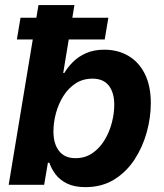

<svg xmlns="http://www.w3.org/2000/svg" viewBox="-20 -748 663 777"><path d="M325.7 9.3Q281.2 9.3 251.7 -5.1Q222.2 -19.5 205.1 -42.2Q188 -64.9 179.7 -89.4H173.8L158.7 0H15.1L135.7 -727.5H281.2L235.8 -452.6H240.2Q254.4 -476.6 276.4 -498.3Q298.3 -520 329.6 -533.4Q360.8 -546.9 401.9 -546.9Q457 -546.9 499.5 -522Q542 -497.1 566.2 -448.7Q590.3 -400.4 590.3 -330.6Q590.3 -272 573.7 -212.2Q557.1 -152.3 524.2 -102.1Q491.2 -51.8 441.7 -21.2Q392.1 9.3 325.7 9.3ZM285.2 -107.9Q325.2 -107.9 354.7 -128.7Q384.3 -149.4 403.8 -182.1Q423.3 -214.8 432.9 -252.4Q442.4 -290 442.4 -324.2Q442.4 -373 420.4 -401.4Q398.4 -429.7 354.5 -429.7Q315.4 -429.7 285.9 -410.4Q256.3 -391.1 236.6 -359.6Q216.8 -328.1 206.5 -290.3Q196.3 -252.4 196.3 -215.8Q196.3 -166 219 -137Q241.7 -107.9 285.2 -107.9ZM48.3 -588.4 63 -676.3H418.5L403.8 -588.4Z"/></svg>

Font: Inter 18pt
Style: Bold Italic
Weight: 700
Italic angle: -9.3988°
Designer: Rasmus Andersson
Foundry: rsms
Version: Version 4.001;git-66647c0bb